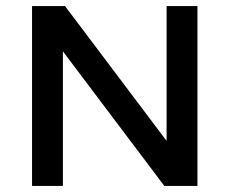

<svg xmlns="http://www.w3.org/2000/svg" viewBox="-20 -615 759 635"><path d="M86 0V-595H195L549.5 -124.5H531V-595H633V0H523.5L169 -470.5H188V0Z"/></svg>

Font: Encode Sans SC SemiExpanded Medium
Style: Regular
Weight: 500
Width: 6
Designer: Multiple Designers
Foundry: Impallari Type
Version: Version 3.002